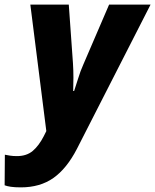

<svg xmlns="http://www.w3.org/2000/svg" viewBox="-84 -569 670 829"><path d="M6 240Q-20 240 -37 237.5Q-54 235 -64 231L-63 99Q-53 101 -40.5 103Q-28 105 -11 105Q31 105 57.5 82.5Q84 60 105 19L116 -3L47 -549H213L231 -296Q233 -266 233 -234Q233 -202 232 -176H236Q244 -199 253.5 -230.5Q263 -262 276 -291L387 -549H566L248 74Q204 159 146.5 199.5Q89 240 6 240Z"/></svg>

Font: Noto Sans Disp ExtBd
Style: Italic
Weight: 800
Italic angle: -12°
Designer: Monotype Design Team
Foundry: Monotype Imaging Inc.
Version: Version 2.000;GOOG;noto-source:20170915:90ef993387c0